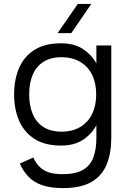

<svg xmlns="http://www.w3.org/2000/svg" viewBox="-20 -732 664 980"><path d="M291 -511Q360 -511 404.5 -481Q449 -451 472 -408V-500H548V-27Q548 48 525 106Q502 164 448 196Q394 228 302 228Q237 228 194.5 213Q152 198 125.5 170Q99 142 81 103L150 72Q163 100 181.5 119Q200 138 228.5 147.5Q257 157 300 157Q366 157 403.5 135Q441 113 456.5 71.5Q472 30 472 -27V-93Q449 -49 404.5 -19Q360 11 291 11Q209 11 156 -23Q103 -57 77.5 -116Q52 -175 52 -250Q52 -326 77.5 -385Q103 -444 156 -477.5Q209 -511 291 -511ZM129 -250Q129 -193 147 -150Q165 -107 202 -83.5Q239 -60 294 -60Q349 -60 389 -83.5Q429 -107 450 -150Q471 -193 471 -250Q471 -308 450 -350.5Q429 -393 389 -416.5Q349 -440 294 -440Q239 -440 202 -416.5Q165 -393 147 -350.5Q129 -308 129 -250ZM377 -712H446L344 -563H274Z"/></svg>

Font: Nata Sans
Style: Regular
Weight: 400
Designer: Daniel Uzquiano Cruz
Version: Version 1.001